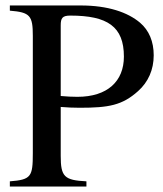

<svg xmlns="http://www.w3.org/2000/svg" viewBox="-20 -682 597 702"><path d="M16 -662V-643C90 -637 100 -625 100 -551V-122C100 -36 94 -25 16 -19V0H296V-19C215 -23 202 -36 202 -112V-291C229 -289 245 -288 271 -288C378 -288 427 -297 485 -349C522 -382 542 -427 542 -480C542 -530 525 -571 492 -599C447 -637 375 -662 275 -662ZM202 -589C202 -616 208 -625 237 -625C373 -625 433 -585 433 -475C433 -385 373 -328 263 -328C243 -328 225 -329 202 -331Z"/></svg>

Font: STIXGeneral
Style: Regular
Weight: 400
Designer: MicroPress Inc., with final additions and corrections provided by Coen Hoffman, Elsevier (retired)
Version: Version 1.1.0